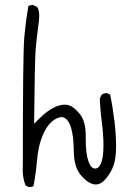

<svg xmlns="http://www.w3.org/2000/svg" viewBox="-20 -771 540 772"><path d="M324.7 -211.4V-226.1Q324.7 -282.7 301.3 -312Q276.9 -342.8 253.9 -348.6Q247.1 -350.1 239.7 -350.1Q222.7 -350.1 202.6 -341.3Q171.9 -327.6 140.1 -296.4L117.2 -273.4Q119.6 -530.8 123.5 -574.2Q127.4 -617.7 133.3 -662.1V-662.6Q137.7 -687.5 137.7 -706.1Q137.7 -732.4 128.9 -743.2L113.8 -750.5Q112.3 -751 111.3 -751Q101.1 -751 94.2 -746.6Q83 -683.1 77.4 -617.2Q71.8 -551.3 71.8 -106.4V-106Q71.3 -96.7 71.3 -86.2Q71.3 -75.7 72.8 -63.5Q75.7 -43.5 82.5 -25.4L95.2 -19Q96.7 -18.6 97.7 -18.6Q107.9 -18.6 114.7 -22.9Q124 -70.8 128.7 -124.3Q133.3 -177.7 146.5 -213.4Q167.5 -271 200.7 -291Q209 -296.4 218.3 -298.8Q222.2 -299.8 224.4 -299.8Q226.6 -299.8 229.2 -299.8Q231.9 -299.8 237.3 -297.9Q242.7 -295.9 248 -290.5Q266.6 -272 273.4 -219.2Q276.4 -193.8 276.9 -159.2Q277.8 -97.7 306.6 -64.9Q337.9 -29.3 364.7 -29.3Q385.7 -29.3 404.3 -50.8Q426.8 -77.1 436.8 -106.4Q446.8 -135.7 446.8 -182.1Q446.8 -228.5 440.2 -283.9Q433.6 -339.4 422.9 -390.6L411.6 -396Q410.2 -396.5 406.7 -396.5Q403.3 -396.5 398.4 -395Q393.6 -393.6 389.2 -390.1Q382.8 -381.8 381.3 -371.6Q383.3 -331.5 386.7 -302.7Q396 -231.9 396 -189Q396 -145 388.7 -121.6Q384.8 -108.4 376.5 -99.1Q370.1 -93.3 362.8 -93.3Q354.5 -93.3 347.9 -99.9Q341.3 -106.4 335.4 -123Q324.7 -152.3 324.7 -211.4Z"/></svg>

Font: NaikaiFont
Style: ExtraLight
Weight: 200
Version: Version 1.89